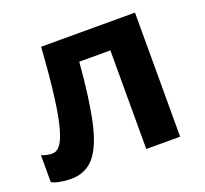

<svg xmlns="http://www.w3.org/2000/svg" viewBox="-101 -665 848 794"><g transform="rotate(-20 322.5 -268.0)"><path d="M567 0H418V-434H281Q268 -274 246.5 -176.5Q225 -79 186.5 -34.5Q148 10 85 10Q33 10 0 -6V-125Q23 -115 48 -115Q66 -115 81 -133Q96 -151 109.5 -198Q123 -245 134 -329.5Q145 -414 154 -546H567Z"/></g></svg>

Font: BC Sans
Style: Bold
Weight: 700
Designer: Monotype Design Team
Province of B.C.
Foundry: Monotype Imaging Inc.
Version: Version 2.000;GOOG;noto-source:20170915:90ef993387c0